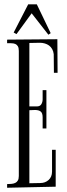

<svg xmlns="http://www.w3.org/2000/svg" viewBox="-20 -880 314 897"><path d="M117.2 -382.8H151.9Q167 -382.8 173.1 -393.1Q179.2 -403.3 179.2 -416V-459H196.8V-279.8H179.2V-332Q179.2 -351.6 170.2 -358.9Q161.1 -366.2 143.1 -366.2Q139.2 -366.2 131.8 -365.7Q124.5 -365.2 117.2 -365.2V-23.9L168 -24.9Q191.4 -24.9 207.3 -39.3Q223.1 -53.7 223.1 -78.1V-180.2H240.2V-7.8L13.2 -2.9V-20Q23.9 -20 33.9 -21Q43.9 -22 51.5 -25.6Q59.1 -29.3 63.5 -36.9Q67.9 -44.4 67.9 -58.1V-642.1Q67.9 -656.2 63.5 -663.8Q59.1 -671.4 51.5 -674.6Q43.9 -677.7 33.9 -678Q23.9 -678.2 13.2 -678.2V-694.8L248 -696.8L249 -540H231.9L231 -627Q229.5 -640.6 223.6 -650.9Q217.8 -661.1 209 -667.5Q200.2 -673.8 189.2 -677Q178.2 -680.2 166 -680.2Q153.8 -680.2 141.4 -679.7Q128.9 -679.2 117.2 -679.2ZM216.8 -725.1 206.1 -717.8 127.9 -817.9 57.1 -720.7 43.9 -728 111.8 -859.9H151.9Z"/></svg>

Font: Bigelow Rules
Style: Regular
Weight: 400
Designer: Astigmatic (AOETI)
Foundry: Astigmatic (AOETI)
Version: Version 1.001